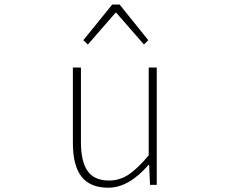

<svg xmlns="http://www.w3.org/2000/svg" viewBox="-20 -831 1040 863"><path d="M466.8 12.7Q385.7 12.7 346.7 -36.6Q307.6 -85.9 307.6 -188.5V-527.3H343.8V-192.4Q343.8 -104.5 374 -62Q404.3 -19.5 469.7 -19.5Q517.6 -19.5 557.6 -45.9Q597.7 -72.3 648.4 -132.8V-527.3H684.6V0H654.3L650.4 -89.8H647.5Q558.6 12.7 466.8 12.7ZM354.5 -650.4 484.4 -810.5H517.6L646.5 -650.4L627 -630.9L502.9 -773.4H499L375 -630.9Z"/></svg>

Font: GenEi Gothic M ExtraLight
Style: Regular
Weight: 200
Designer: o_tamon (Modified); [Source Han Sans]
Ryoko NISHIZUKA  (kana & ideographs); Paul D. Hunt (Latin, Greek & Cyrillic); Wenl
Version: Version 1.1a;Original Version 1.004